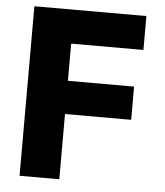

<svg xmlns="http://www.w3.org/2000/svg" viewBox="-52 -771 704 818"><g transform="rotate(5 300.0 -362.5)"><path d="M62 -725H541V-580H232V-421H515V-279H232V0H62Z"/></g></svg>

Font: JuliaMono Black
Style: Regular
Weight: 900
Monospace: yes
Designer: cormullion
Foundry: corm
Version: Version 0.054; ttfautohint (v1.8.4)